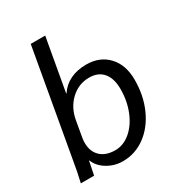

<svg xmlns="http://www.w3.org/2000/svg" viewBox="-179 -854 900 977"><g transform="rotate(-30 271.0 -366.0)"><path d="M111 -79H109Q97 -17 93 0H15Q29 -58 40 -126L149 -742H234L179 -433H181Q206 -471 246.5 -490.5Q287 -510 340 -510Q420 -510 468 -458.5Q516 -407 516 -320Q516 -227 482 -151.5Q448 -76 389 -33Q330 10 258 10Q209 10 167.5 -15Q126 -40 111 -79ZM430 -315Q430 -377 401.5 -411Q373 -445 320 -445Q258 -445 212 -402Q166 -359 154 -291L138 -200Q135 -184 135 -168Q135 -117 166 -87.5Q197 -58 252 -58Q300 -58 341 -92.5Q382 -127 406 -186Q430 -245 430 -315Z"/></g></svg>

Font: Sarabun
Style: Italic
Weight: 400
Italic angle: -10°
Designer: Suppakit Chalermlarp | Katatrad Co.,Ltd.
Foundry: Cadson Demak Co.,Ltd.
Version: Version 1.000; ttfautohint (v1.6)